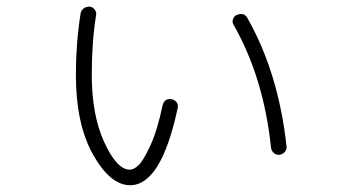

<svg xmlns="http://www.w3.org/2000/svg" viewBox="-20 -547 1040 567"><path d="M780.3 -111.3Q758.8 -317.4 669.9 -473.6Q665 -481.4 668 -490.2Q670.9 -499 678.7 -502.9Q701.2 -511.7 710.9 -493.2Q802.7 -331.1 826.2 -114.3Q827.1 -105.5 820.8 -98.1Q814.5 -90.8 804.7 -89.8Q794.9 -88.9 788.1 -95.7Q781.2 -102.5 780.3 -111.3ZM364.3 0Q305.7 0 254.9 -90.3Q204.1 -180.7 204.1 -325.2Q204.1 -418.9 217.8 -505.9Q218.8 -515.6 227.1 -522Q235.4 -528.3 245.1 -527.3Q253.9 -526.4 259.8 -518.6Q265.6 -510.7 263.7 -502Q251 -422.9 251 -325.2Q251 -207 288.1 -126.5Q325.2 -45.9 363.3 -45.9Q374 -45.9 387.7 -57.6Q401.4 -69.3 422.9 -114.7Q444.3 -160.2 460 -235.4Q465.8 -257.8 487.3 -253.9Q496.1 -252 501.5 -245.1Q506.8 -238.3 504.9 -228.5Q456.1 0 364.3 0Z"/></svg>

Font: Rounded-X Mgen+ 2m light
Style: Regular
Weight: 200
Designer: [Source Han Sans]
Ryoko NISHIZUKA  (kana & ideographs); Paul D. Hunt (Latin, Greek & Cyrillic); Wenlong ZHANG  (bopomofo
Version: Version 1.059.20150602